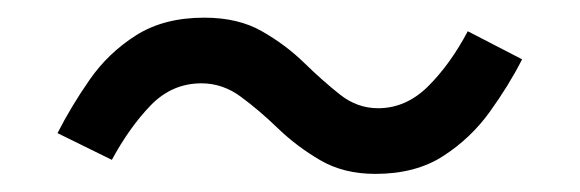

<svg xmlns="http://www.w3.org/2000/svg" viewBox="-20 -420 640 212"><path d="M205.5 -400.5Q243 -400.5 269.2 -385.5Q295.5 -370.5 316 -350.5Q336.5 -330.5 355.5 -315.5Q374.5 -300.5 397.5 -300.5Q428.5 -300.5 453 -325Q477.5 -349.5 496.5 -385.5L556.5 -354.5Q542 -326 521 -296.8Q500 -267.5 469.5 -247.8Q439 -228 394.5 -228Q359.5 -228 333.8 -243Q308 -258 287.2 -278Q266.5 -298 246.2 -313Q226 -328 202.5 -328Q170 -328 146.5 -303.8Q123 -279.5 103.5 -243.5L43.5 -273Q58.5 -302.5 79 -332Q99.5 -361.5 130.2 -381Q161 -400.5 205.5 -400.5Z"/></svg>

Font: Fast_Mono
Style: Regular
Weight: 400
Monospace: yes
Designer: Carrois Corporate, Edenspiekermann AG, Nikita Prokopov
Foundry: Carrois Corporate, Edenspiekermann AG, Nikita Prokopov
Version: Version 5.002